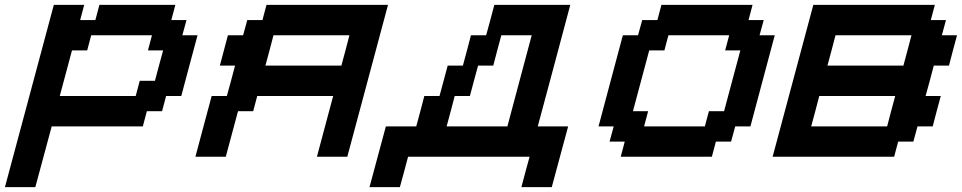

<svg xmlns="http://www.w3.org/2000/svg" viewBox="-54 -645 3957 790"><path d="M-33.7 125H91.3Q102.5 83.5 125 0.2Q147.5 -83 158.7 -125H533.7L550.3 -187.5H612.8L629.4 -250H691.9Q703.1 -292 725.3 -375.2Q747.6 -458.5 758.8 -500H696.3L713.4 -562.5H650.9L667.5 -625H355L338.4 -562.5H275.9L292.5 -625H167.5Q133.8 -500 66.9 -250Q0 0 -33.7 125ZM504.4 -250H191.9L242.2 -437.5H304.7L321.3 -500H571.3L554.7 -437.5H617.2Q611.3 -417 600.1 -375Q588.9 -333 583.5 -312.5H521Z M1250 0H1375Q1402.8 -104 1458.7 -312.3Q1514.6 -520.5 1542.5 -625H1042.5L1025.9 -562.5H963.4L946.3 -500H883.8Q878.4 -479 867.2 -437.5Q856 -396 850.6 -375H913.1Q907.7 -354 896.5 -312.3Q885.3 -270.5 879.4 -250H816.9Q805.7 -208 783.4 -125Q761.2 -42 750 0H875L925.3 -187.5H987.8L1004.4 -250H1316.9Q1305.7 -208.5 1283.4 -125.2Q1261.2 -42 1250 0ZM1350.6 -375H1038.1Q1043.9 -396 1054.9 -437.5Q1065.9 -479 1071.3 -500H1383.8Q1378.4 -479 1367.4 -437.3Q1356.4 -395.5 1350.6 -375Z M2091.3 125H2216.3Q2227.5 83.5 2250 0Q2272.5 -83.5 2283.7 -125H2158.7Q2181.2 -208.5 2225.8 -375.2Q2270.5 -542 2292.5 -625H1980Q1974.6 -604 1963.4 -562.3Q1952.1 -520.5 1946.3 -500H1883.8Q1878.4 -479 1867.4 -437.5Q1856.4 -396 1850.6 -375H1788.1Q1782.7 -354 1771.2 -312.3Q1759.8 -270.5 1754.4 -250H1691.9Q1686.5 -229 1675.5 -187.3Q1664.6 -145.5 1658.7 -125H1533.7Q1522.5 -83.5 1500 0Q1477.5 83.5 1466.3 125H1591.3Q1597.2 104 1608.4 62.5Q1619.6 21 1625 0H2125Q2119.1 21 2107.9 62.5Q2096.7 104 2091.3 125ZM2033.7 -125H1783.7Q1789.6 -145.5 1800.5 -187.3Q1811.5 -229 1816.9 -250H1879.4Q1884.8 -270.5 1896 -312.3Q1907.2 -354 1913.1 -375H1975.6Q1981 -395.5 1991.9 -437.3Q2002.9 -479 2008.8 -500H2133.8Q2117.2 -437.5 2083.7 -312.5Q2050.3 -187.5 2033.7 -125Z M2500 0H2875L2891.6 -62.5H2954.1L2971.2 -125H3033.7Q3050.3 -187.5 3083.7 -312.5Q3117.2 -437.5 3133.8 -500H3071.3L3088.4 -562.5H3025.9L3042.5 -625H2667.5L2650.9 -562.5H2588.4L2571.3 -500H2508.8Q2492.2 -437.5 2458.7 -312.5Q2425.3 -187.5 2408.7 -125H2471.2L2454.1 -62.5H2516.6ZM2846.2 -125H2596.2L2612.8 -187.5H2550.3Q2561.5 -229 2583.7 -312.3Q2606 -395.5 2617.2 -437.5H2679.7L2696.3 -500H2946.3L2929.7 -437.5H2992.2Q2981 -396 2958.7 -312.5Q2936.5 -229 2925.3 -187.5H2862.8Z M3125 0H3625L3641.6 -62.5H3704.1L3721.2 -125H3783.7Q3789.1 -145.5 3800 -187.3Q3811 -229 3816.9 -250H3754.4Q3760.3 -270.5 3771.5 -312.3Q3782.7 -354 3788.1 -375H3850.6Q3856 -395.5 3866.9 -437.3Q3877.9 -479 3883.8 -500H3821.3L3838.4 -562.5H3775.9L3792.5 -625H3292.5Q3264.6 -520.5 3208.7 -312.3Q3152.8 -104 3125 0ZM3596.2 -125H3283.7Q3289.6 -145.5 3300.5 -187.3Q3311.5 -229 3316.9 -250H3629.4Q3623.5 -229 3612.5 -187.3Q3601.6 -145.5 3596.2 -125ZM3663.1 -375H3350.6Q3356.4 -396 3367.4 -437.5Q3378.4 -479 3383.8 -500H3696.3Q3690.9 -479 3679.9 -437.3Q3668.9 -395.5 3663.1 -375Z"/></svg>

Font: Faithful 32x
Style: Oblique
Weight: 400
Foundry: Faithful Resource Pack
Version: Version 1.0; January 27, 2023